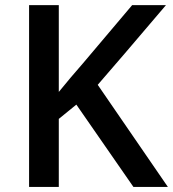

<svg xmlns="http://www.w3.org/2000/svg" viewBox="-20 -734 679 754"><path d="M363.8 -400.9C418 -462.9 507.3 -567.4 631.8 -713.9H499L306.2 -485.8C274.4 -449.7 242.7 -412.1 210.9 -373V-713.9H94.2V0H210.9V-267.1L279.8 -323.2L503.9 0H639.2Z"/></svg>

Font: Samim Medium
Style: Regular
Weight: 500
Foundry: DejaVu fonts team - Redesigned by Saber Rastikerdar
Version: Version 4.0.5